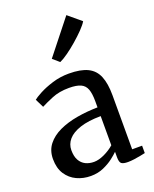

<svg xmlns="http://www.w3.org/2000/svg" viewBox="-161 -964 854 1064"><g transform="rotate(-20 266.0 -432.0)"><path d="M187.5 11Q143 11 105.2 -6.5Q67.5 -24 44.2 -59.5Q21 -95 21 -149Q21 -199 48.5 -234Q76 -269 122.8 -290.8Q169.5 -312.5 228.5 -322.8Q287.5 -333 351 -334V-370.5Q351 -415 341.5 -441Q332 -467 307.8 -478.2Q283.5 -489.5 238.5 -489.5Q180.5 -489.5 137 -471.2Q93.5 -453 69 -440L44 -490.5Q54.5 -500 87.5 -517.8Q120.5 -535.5 167 -550Q213.5 -564.5 265 -564.5Q334.5 -564.5 375.5 -544.5Q416.5 -524.5 434.2 -481.2Q452 -438 452 -369V-50H510.5V-6.5Q499.5 -4 481.5 -0.5Q463.5 3 443.5 5.8Q423.5 8.5 406.5 8.5Q380 8.5 369 0.5Q358 -7.5 358 -37V-69.5Q346 -57 321.5 -38Q297 -19 263 -4Q229 11 187.5 11ZM230.5 -56.5Q258 -56.5 291.8 -72.2Q325.5 -88 351 -110.5V-282.5Q277 -282 228.8 -266Q180.5 -250 157 -222.8Q133.5 -195.5 133.5 -160.5Q133.5 -124 146.2 -101Q159 -78 181 -67.2Q203 -56.5 230.5 -56.5ZM242.5 -641 205 -673.5 363.5 -873.5 439.5 -810Q429 -792 404.8 -767Q380.5 -742 350.5 -716Q320.5 -690 292 -669.8Q263.5 -649.5 244 -641Z"/></g></svg>

Font: Merriweather 24pt
Style: Regular
Weight: 400
Designer: Eben Sorkin
Foundry: Eben Sorkin
Version: Version 2.100